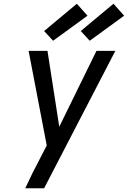

<svg xmlns="http://www.w3.org/2000/svg" viewBox="-20 -1007 684 1027"><path d="M216 0H115Q134 -41 154 -81.5Q174 -122 196 -163L230 -229L133 -735H234L297 -329L496 -735H597Q502 -551 406.5 -367.5Q311 -184 216 0ZM460 -789 412 -841 587 -987 644 -923ZM264 -789 216 -841 391 -987 448 -923Z"/></svg>

Font: Iosevka Medium Extended
Style: Italic
Weight: 500
Width: 7
Italic angle: -9°
Monospace: yes
Designer: Belleve Invis
Foundry: Belleve Invis
Version: Version 32.5.0; ttfautohint (v1.8.4)